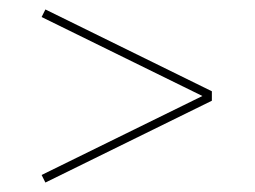

<svg xmlns="http://www.w3.org/2000/svg" viewBox="-20 -543 540 406"><path d="M76 -157 68 -173 408 -340 68 -507 76 -523 428 -350V-330Z"/></svg>

Font: Zed Mono Thin
Style: Regular
Weight: 100
Monospace: yes
Designer: Belleve Invis
Foundry: Belleve Invis
Version: Version 1.0.0; ttfautohint (v1.8.4)